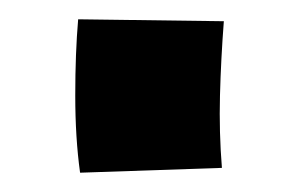

<svg xmlns="http://www.w3.org/2000/svg" viewBox="-20 -177 310 199"><path d="M63 2Q58 -34 58 -78Q58 -122 61 -157L212 -155Q209 -116 208 -78Q207 -40 210 -3Z"/></svg>

Font: Marhey SemiBold
Style: Regular
Weight: 600
Designer: Nur Syamsi & Bustanul Arifin
Foundry: Namelatype
Version: Version 1.000; ttfautohint (v1.8.4.7-5d5b)